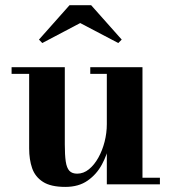

<svg xmlns="http://www.w3.org/2000/svg" viewBox="-20 -724 674 754"><path d="M236.5 10Q179.5 10 148.8 -9.8Q118 -29.5 106.2 -63.5Q94.5 -97.5 94.5 -141V-434H25.5V-460H234.5V-157Q234.5 -115 238.2 -89.8Q242 -64.5 252.5 -53.2Q263 -42 283 -42Q308 -42 329.2 -59.2Q350.5 -76.5 366.2 -104.8Q382 -133 390.8 -167.5Q399.5 -202 399.5 -236.5L418.5 -237Q418.5 -202 409.8 -159.2Q401 -116.5 380.2 -78Q359.5 -39.5 324.2 -14.8Q289 10 236.5 10ZM399.5 0V-434H334.5V-460H539.5V-26H608V0ZM146 -555 133 -568.5 253 -703.5H338L458 -568.5L444.5 -555L295 -633.5Z"/></svg>

Font: Bodoni Moda 9pt
Style: Bold
Weight: 700
Designer: Owen Earl
Foundry: indestructible type
Version: Version 2.005